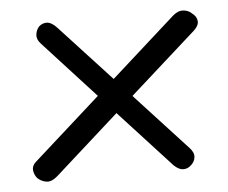

<svg xmlns="http://www.w3.org/2000/svg" viewBox="-39 -551 589 496"><g transform="rotate(-5 256.0 -303.0)"><path d="M476.5 -454 303 -299 438 -152.5Q450 -140 448.8 -127.8Q447.5 -115.5 437.5 -107Q429 -99 417.5 -99Q406 -99 393 -111.5L258 -258.5L91.5 -109.5Q76 -96 63 -97.8Q50 -99.5 39.5 -109Q32 -118 30.5 -129.5Q29 -141 39 -150.5L214 -307L78.5 -455Q68 -466.5 69.5 -478.5Q71 -490.5 78.5 -499Q88 -507.5 100 -506.8Q112 -506 126 -490.5L258.5 -347L425.5 -496.5Q439 -508.5 453 -507.5Q467 -506.5 476.5 -496.5Q486.5 -489 487.8 -477.5Q489 -466 476.5 -454Z"/></g></svg>

Font: Edu NSW ACT Cursive
Style: Regular
Weight: 400
Designer: Tina and Corey Anderson, Eben Sorkin, Mirko Velimirovic
Foundry: Sorkin Type Co.
Version: Version 2.000